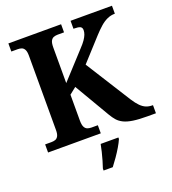

<svg xmlns="http://www.w3.org/2000/svg" viewBox="-163 -837 1061 1181"><g transform="rotate(-20 367.0 -246.5)"><path d="M28 0V-53H70Q83.7 -53 95.2 -57Q106.7 -61.1 113.8 -74Q121 -87 121 -113V-600Q121 -626.9 113.8 -639.9Q106.7 -652.9 95.2 -657Q83.7 -661 70 -661H28V-714H373V-661H331Q317.1 -661 305 -656.5Q293 -652 286 -638.4Q279 -624.9 279 -596V-363L434 -532Q456 -555 468 -572.5Q480 -590 485.5 -604.5Q491 -619 491 -633Q491 -650.1 478.5 -656.1Q466 -662 435 -662V-714H706V-662Q679 -662 655 -651Q631 -640 608.5 -620Q586 -600 562.3 -574.2L430 -429L616 -134Q636 -103 653.5 -85.5Q671 -68 689.5 -60.5Q708 -53 730 -53H734V0H680Q623 0 586 -5.5Q549 -11 525.5 -22.5Q502 -34 487 -51Q472 -68 458 -92L323 -322L279 -287V-118Q279 -90 286 -76Q293 -62 305 -57.5Q317.1 -53 331 -53H373V0ZM311 208Q318 188 325.5 162Q333 136 339.5 109.5Q346 83 350 61H466V71Q457 92 441 119Q425 146 406.5 172.5Q388 199 371 221H311Z"/></g></svg>

Font: Noto Serif Tamil
Style: Regular
Weight: 400
Designer: Indian Type Foundry, Tom Grace, and the Monotype Design Team
Foundry: Monotype Imaging Inc.
Version: Version 2.003